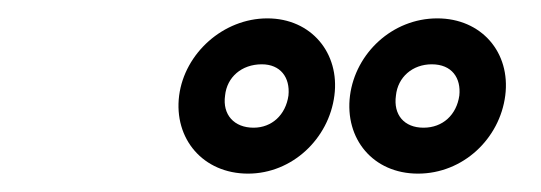

<svg xmlns="http://www.w3.org/2000/svg" viewBox="-20 -743 589 209"><path d="M256 -604C235 -604 222 -618 225 -639C227 -659 243 -673 265 -673C285 -673 296 -659 294 -639C291 -618 276 -604 256 -604ZM250 -554C298 -554 338 -592 344 -639C350 -685 319 -723 271 -723C223 -723 181 -685 175 -639C169 -592 201 -554 250 -554ZM441 -604C420 -604 408 -618 411 -639C413 -659 429 -673 450 -673C472 -673 482 -658 480 -639C477 -618 462 -604 441 -604ZM435 -554C484 -554 524 -592 530 -639C536 -686 504 -723 456 -723C407 -723 367 -685 361 -639C355 -592 386 -554 435 -554Z"/></svg>

Font: Falling Sky
Style: OuObl
Weight: 400
Designer: Paul D. Hunt
Foundry: Adobe Systems Incorporated
Version: Version 1.02